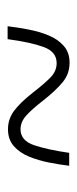

<svg xmlns="http://www.w3.org/2000/svg" viewBox="131 -609 203 505"><g transform="rotate(90 232.5 -356.5)"><path d="M49 -275Q52 -301 57.5 -329.5Q63 -358 73 -382.5Q83 -407 100.5 -422.5Q118 -438 145 -438Q174 -438 196 -420Q218 -402 244 -369Q268 -338 284.5 -323.5Q301 -309 320 -309Q350 -309 362 -345Q374 -381 382 -437H416Q413 -412 407.5 -384Q402 -356 392 -331.5Q382 -307 364.5 -291.5Q347 -276 320 -276Q293 -276 271.5 -292Q250 -308 224 -341Q200 -372 183.5 -388Q167 -404 146 -404Q116 -404 103.5 -369.5Q91 -335 83 -275Z"/></g></svg>

Font: Noto Serif Tamil Condensed ExtraLight
Style: Regular
Weight: 200
Width: 3
Designer: Indian Type Foundry, Tom Grace, and the Monotype Design Team
Foundry: Monotype Imaging Inc.
Version: Version 2.004; ttfautohint (v1.8.4.7-5d5b)